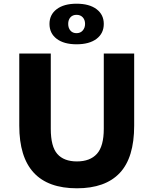

<svg xmlns="http://www.w3.org/2000/svg" viewBox="-20 -1003 828 1036"><path d="M84 -325V-714H254V-308Q254 -212 289.5 -172Q325 -132 395 -132Q466 -132 503 -173Q540 -214 540 -308V-714H704V-325Q704 -152 626 -69.5Q548 13 395 13Q84 13 84 -325ZM247 -874Q247 -924 286 -953.5Q325 -983 393 -983Q462 -983 501 -953.5Q540 -924 540 -874Q540 -823 501 -793.5Q462 -764 393 -764Q325 -764 286 -793.5Q247 -823 247 -874ZM439 -874Q439 -896 426.5 -909.5Q414 -923 393 -923Q372 -923 360 -909.5Q348 -896 348 -874Q348 -852 360 -838Q372 -824 393 -824Q414 -824 426.5 -838.5Q439 -853 439 -874Z"/></svg>

Font: Nebula Sans Bold
Style: Regular
Weight: 700
Designer: Paul D. Hunt for Adobe (as Source Sans)
Foundry: Nebula Entertainment & Broadcasting LLC
Version: Version 1.010